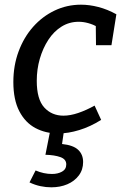

<svg xmlns="http://www.w3.org/2000/svg" viewBox="-20 -560 522 820"><path d="M229 10Q175 10 131.5 -13Q88 -36 62.5 -85Q37 -134 37 -210Q37 -280 59.5 -340.5Q82 -401 121.5 -445.5Q161 -490 213.5 -515Q266 -540 326 -540Q362 -540 400.5 -530Q439 -520 477 -499L456 -367H390L389 -457L399 -444Q356 -467 316 -467Q276 -467 243 -446.5Q210 -426 186.5 -390Q163 -354 150 -309Q137 -264 137 -215Q137 -136 169 -101Q201 -66 251 -66Q280 -66 314 -77.5Q348 -89 384 -109L412 -48Q366 -19 318.5 -4.5Q271 10 229 10ZM199 240Q176 240 152.5 235Q129 230 106 219L132 168Q167 183 202 183Q227 183 245 173Q263 163 263 142Q263 120 238 111Q213 102 174 101L194 0H253L245 55Q293 60 314 80Q335 100 335 132Q335 165 316.5 189.5Q298 214 267.5 227Q237 240 199 240Z"/></svg>

Font: Bitter Thin Medium
Style: Italic
Weight: 500
Italic angle: -9°
Version: Version 3.021